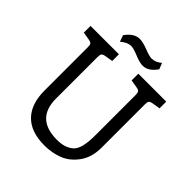

<svg xmlns="http://www.w3.org/2000/svg" viewBox="-237 -1033 1196 1196"><g transform="rotate(45 360.5 -435.0)"><path d="M613 -614V-232Q613 -148 572.5 -91.5Q532 -35 475 -12.5Q418 10 351 10Q232 10 171 -52.5Q110 -115 110 -232V-614Q110 -634 104.5 -641.5Q99 -649 81 -652L28 -661V-720H278V-661L225 -652Q207 -649 201.5 -641.5Q196 -634 196 -614V-248Q196 -70 382 -70Q454 -70 494 -107Q531 -142 531 -256V-614Q531 -634 525.5 -641.5Q520 -649 502 -652L449 -661V-720H695V-661L642 -652Q624 -649 618.5 -641.5Q613 -634 613 -614ZM295 -811Q265 -811 227 -780L212 -822Q253 -880 302 -880Q332 -880 376 -862.5Q420 -845 440 -845Q474 -845 506 -872L522 -832Q482 -774 433 -774Q406 -774 361.5 -792.5Q317 -811 295 -811Z"/></g></svg>

Font: Enriqueta
Style: Regular
Weight: 400
Designer: Viviana Monsalve, Gustavo Ibarra
Foundry: Viviana Monsalve, Gustavo Ibarra
Version: Version 1.002